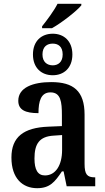

<svg xmlns="http://www.w3.org/2000/svg" viewBox="-20 -978 550 1008"><path d="M201 -830H253C305 -859 385 -922 407 -950V-958H282C264 -922 226 -871 201 -840ZM257 -583C315 -583 360 -621 360 -692C360 -763 315 -801 257 -801C198 -801 153 -763 153 -692C153 -621 198 -583 257 -583ZM257 -635C228 -635 203 -652 203 -692C203 -734 228 -749 257 -749C285 -749 309 -734 309 -692C309 -652 285 -635 257 -635ZM175 10C242 10 268 -23 305 -78H314L330 0H480V-47H477C437 -47 424 -63 424 -118V-376C424 -501 365 -547 249 -547C154 -547 76 -519 76 -449C76 -401 113 -384 182 -384C182 -447 195 -493 245 -493C299 -493 305 -444 305 -373V-316L234 -313C104 -308 40 -259 40 -151C40 -41 99 10 175 10ZM216 -57C178 -57 161 -87 161 -146C161 -222 186 -262 263 -266L306 -269V-191C306 -109 271 -57 216 -57Z"/></svg>

Font: Noto Serif Condensed Semi
Style: Regular
Weight: 600
Width: 3
Designer: Monotype Design Team
Foundry: Monotype Imaging Inc.
Version: Version 1.002